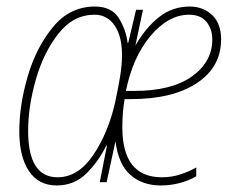

<svg xmlns="http://www.w3.org/2000/svg" viewBox="-20 -557 714 587"><path d="M305 -112H307L285 0H306L333 -125Q342 -54 379 -22Q416 10 471 10Q503 10 531.5 2Q560 -6 580 -18V-45Q559 -33 532 -24Q505 -15 475 -15Q354 -15 354 -168Q354 -215 361 -254H380Q508 -254 582 -303Q656 -352 656 -437Q656 -485 628.5 -511Q601 -537 560 -537Q507 -537 466 -504.5Q425 -472 394 -418L417 -527H396L372 -426H370Q366 -464 344 -500.5Q322 -537 270 -537Q194 -537 142.5 -475Q91 -413 65 -324.5Q39 -236 39 -156Q39 -78 68.5 -34Q98 10 153 10Q207 10 244 -26.5Q281 -63 305 -112ZM558 -512Q593 -512 611 -490.5Q629 -469 629 -436Q629 -368 567 -323.5Q505 -279 390 -279H365Q386 -383 440.5 -447.5Q495 -512 558 -512ZM66 -157Q66 -231 89.5 -313.5Q113 -396 158.5 -454Q204 -512 269 -512Q308 -512 330.5 -479Q353 -446 353 -389Q353 -358 347 -322Q341 -286 332 -244Q311 -151 265 -83Q219 -15 156 -15Q66 -15 66 -157Z"/></svg>

Font: Noto Sans Display SemiCondensed Thin
Style: Italic
Weight: 250
Width: 4
Designer: Monotype Design team
Foundry: Monotype Imaging Inc.
Version: 1.000